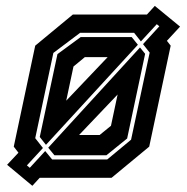

<svg xmlns="http://www.w3.org/2000/svg" viewBox="-20 -588 619 635"><path d="M87 26.5 3.5 -43 41 -83 25.5 -103 96.5 -437 221 -540H463.5H466L492 -568.5L575.5 -500L532 -453L544.5 -437L473.5 -103L349 0H111.5L109 2.5ZM241.5 -141.5H309.5L347 -172L369 -275.5ZM78.5 -33 129.5 -88.5 152.5 -60.5H334.5L413.5 -126L475 -414L453 -442L507 -501L498.5 -508L446 -451L423.5 -479.5H245L156.5 -413L96.5 -131L122 -98.5L69 -41ZM160 -74.5 139.5 -99.5 443 -431 460 -410 400.5 -130 332 -74.5ZM132 -109 111.5 -135 170 -409 247 -465.5H415.5L436 -440ZM199 -255 336 -399H260.5L223 -368Z"/></svg>

Font: Tourney Thin
Style: Bold Italic
Weight: 700
Italic angle: -12°
Version: Version 1.015